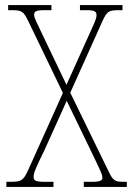

<svg xmlns="http://www.w3.org/2000/svg" viewBox="-20 -734 524 754"><path d="M5 0H190V-20H154C116 -20 112 -27 112 -40C112 -54 119 -72 154 -143L242 -338L347 -121C371 -70 382 -50 382 -37C382 -27 378 -20 342 -20H309V0H478V-20H468C430 -20 424 -23 403 -68L256 -370L381 -648C400 -691 408 -694 448 -694H461V-714H294V-694H322C356 -694 359 -686 359 -674C359 -658 347 -637 334 -607L241 -401L142 -608C127 -640 114 -664 114 -675C114 -687 117 -694 153 -694H182V-714H12V-694H24C66 -694 72 -691 93 -647L227 -369L91 -67C71 -23 63 -20 19 -20H5Z"/></svg>

Font: Noto Serif Georgian Condensed Thin
Style: Regular
Weight: 100
Width: 3
Designer: Monotype Design Team, Akaki Razmadze
Foundry: Google LLC
Version: Version 2.003